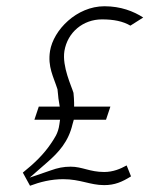

<svg xmlns="http://www.w3.org/2000/svg" viewBox="-20 -595 480 614"><path d="M53 -43 76 -1C108 -13 143 -22 182 -22C237 -22 268 -3 313 -3C347 -3 370 -13 399 -31L385 -66C365 -55 342 -45 313 -45C267 -45 243 -62 206 -62C183 -62 164 -58 142 -50L75 -27L130 -75C168 -108 199 -142 212 -198L216 -212H319L333 -254H217V-266C217 -276 216 -286 215 -298C209 -319 178 -382 186 -432C196 -492 246 -533 306 -533C344 -533 373 -527 397 -513L438 -539C407 -559 366 -575 314 -575C225 -575 151 -499 140 -432C132 -381 151 -350 164 -309V-308C166 -295 166 -282 168 -273L171 -254H104L90 -212H172L170 -198C166 -167 153 -152 145 -139C120 -101 89 -72 53 -43Z"/></svg>

Font: Charger Sport
Style: HLObl
Weight: 100
Designer: Jasper
Foundry: Cannot Into Space Fonts
Version: Version 1.1